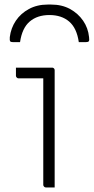

<svg xmlns="http://www.w3.org/2000/svg" viewBox="-20 -823 412 843"><path d="M170 -11Q170 -58 170 -104.5Q170 -151 170 -198Q170 -245 170 -292Q170 -339 170 -385.5Q170 -432 170 -479H150Q139 -479 128 -479Q117 -479 105.5 -479Q94 -479 83 -479Q72 -479 61 -479Q57 -479 53.5 -482.5Q50 -486 50 -490Q50 -499 50 -508Q50 -517 50 -526Q66 -526 82 -526Q98 -526 114 -526Q130 -526 145.5 -526Q161 -526 177 -526Q193 -526 209 -526Q212 -526 214.5 -524.5Q217 -523 218.5 -520.5Q220 -518 220 -515Q220 -461 220 -407.5Q220 -354 220 -301Q220 -248 220 -194.5Q220 -141 220 -87Q220 -73 220 -58.5Q220 -44 220 -29.5Q220 -15 220 0Q210 0 200.5 0Q191 0 181 0Q177 0 173.5 -3.5Q170 -7 170 -11ZM197 -757Q144 -757 110.5 -728.5Q77 -700 68 -638Q60 -638 52.5 -638Q45 -638 37 -638Q27 -638 24.5 -642Q22 -646 23 -660Q28 -700 49.5 -732Q71 -764 107 -783.5Q143 -803 190 -803H204Q252 -803 287.5 -783.5Q323 -764 345 -732Q367 -700 371 -660Q373 -646 370 -642Q367 -638 357 -638Q349 -638 341.5 -638Q334 -638 326 -638Q317 -700 283.5 -728.5Q250 -757 197 -757Z"/></svg>

Font: Recursive Sans Linear Light
Style: Regular
Weight: 300
Version: Version 1.085